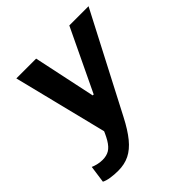

<svg xmlns="http://www.w3.org/2000/svg" viewBox="-187 -649 974 974"><g transform="rotate(-45 300.0 -162.5)"><path d="M112 186Q82 186 57 182Q32 178 17 170L30 77Q40 82 58 86.5Q76 91 94 91Q123 91 143 79Q163 67 180.5 37.5Q198 8 217 -43L216 48L77 -511H219L290 -176H297L457 -511H595L323 12Q291 74 259.5 112.5Q228 151 192.5 168.5Q157 186 112 186Z"/></g></svg>

Font: Chivo Mono SemiBold
Style: Italic
Weight: 600
Italic angle: -8.05°
Monospace: yes
Version: Version 1.008